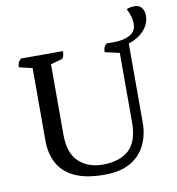

<svg xmlns="http://www.w3.org/2000/svg" viewBox="-88 -881 894 972"><g transform="rotate(-10 358.5 -395.0)"><path d="M371 12Q276 12 217.5 -16Q159 -44 132.5 -94Q106 -144 106 -211V-583L38 -599Q38 -613 42 -622.5Q46 -632 57 -641H272Q272 -606 256 -601L201 -586V-224Q201 -128 249 -84Q297 -40 372 -40Q458 -40 506 -83Q554 -126 554 -226V-582L479 -599Q479 -613 482.5 -622.5Q486 -632 497 -641H607V-214Q607 -151 582 -99.5Q557 -48 505 -18Q453 12 371 12ZM539 -612V-641Q583 -641 616 -658.5Q649 -676 649 -716Q649 -752 627 -794Q644 -802 670 -802Q692 -802 704.5 -786Q717 -770 717 -744Q717 -710 695 -680Q673 -650 633 -631Q593 -612 539 -612Z"/></g></svg>

Font: Petrona Medium
Style: Regular
Weight: 500
Designer: Ringo R. Seeber
Foundry: Ringo R. Seeber
Version: Version 2.001; ttfautohint (v1.8.3)